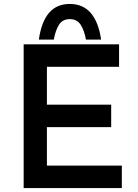

<svg xmlns="http://www.w3.org/2000/svg" viewBox="-20 -954 699 974"><path d="M100 -729H584V-615H218V-423H544V-309H218V-114H598V0H100ZM334 -934Q401 -934 440.5 -888Q480 -842 493 -753H416Q408 -799 389.5 -828Q371 -857 334 -857Q297 -857 279 -828Q261 -799 253 -753H177Q190 -844 229 -889Q268 -934 334 -934Z"/></svg>

Font: Reem Kufi Fun Medium
Style: Regular
Weight: 500
Designer: Khaled Hosny
Version: Version 1.005